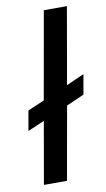

<svg xmlns="http://www.w3.org/2000/svg" viewBox="-85 -776 454 819"><g transform="rotate(-10 142.5 -367.0)"><path d="M270 -350 193 -316 137 0H37L84 -269L12 -238L27 -324L99 -355L166 -734H266L208 -402L285 -436Z"/></g></svg>

Font: Niramit Medium
Style: Italic
Weight: 500
Italic angle: -10°
Designer: Katatrad Aksorn Co.,Ltd.
Foundry: Cadson Demak Co.,Ltd.
Version: Version 1.000; ttfautohint (v1.6)